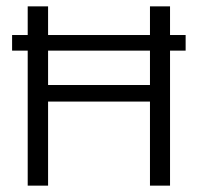

<svg xmlns="http://www.w3.org/2000/svg" viewBox="-20 -583 626 603"><path d="M18 -424V-473H563V-424ZM131 0H67V-563H131ZM451 -563H514V0H451ZM485 -264H101V-316H485Z"/></svg>

Font: Darker Grotesque Light Medium
Style: Regular
Weight: 500
Version: Version 1.000;gftools[0.9.28]